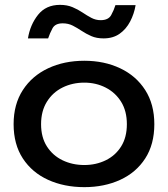

<svg xmlns="http://www.w3.org/2000/svg" viewBox="-20 -759 692 790"><path d="M327 11Q244 11 178 -19Q112 -49 74 -107Q36 -165 36 -248Q36 -330 74 -388.5Q112 -447 178 -478Q244 -509 327 -509Q409 -509 474.5 -478Q540 -447 577.5 -388.5Q615 -330 615 -248Q615 -165 577.5 -107Q540 -49 474.5 -19Q409 11 327 11ZM327 -80Q375 -80 415 -99.5Q455 -119 478.5 -156.5Q502 -194 502 -248Q502 -302 478.5 -340Q455 -378 415 -398.5Q375 -419 327 -419Q278 -419 237.5 -399Q197 -379 173 -340.5Q149 -302 149 -248Q149 -194 173 -156.5Q197 -119 237.5 -99.5Q278 -80 327 -80ZM406 -601Q377 -601 355.5 -610.5Q334 -620 316 -632Q298 -644 279.5 -653.5Q261 -663 238 -663Q207 -663 196 -642.5Q185 -622 178 -601H95Q104 -657 136.5 -698Q169 -739 227 -739Q256 -739 278.5 -729.5Q301 -720 319.5 -707.5Q338 -695 356 -685.5Q374 -676 394 -676Q426 -676 437.5 -697Q449 -718 455 -738H538Q532 -702 515.5 -670.5Q499 -639 472 -620Q445 -601 406 -601Z"/></svg>

Font: Syne SemiBold
Style: Regular
Weight: 600
Designer: Lucas Descroix
Foundry: Bonjour Monde
Version: Version 2.200; ttfautohint (v1.8.4)